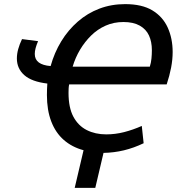

<svg xmlns="http://www.w3.org/2000/svg" viewBox="-20 -728 867 933"><path d="M343 185 386 2Q330 -13 290 -48Q250 -83 229 -138Q208 -193 208 -266Q208 -281 208.5 -295Q209 -309 210 -322Q134 -331 98 -363Q62 -395 62 -444Q62 -466 68.5 -489.5Q75 -513 87 -538L165 -528Q157 -509 153 -494Q149 -479 149 -466Q149 -439 168.5 -424.5Q188 -410 226 -407Q244 -472 277.5 -527Q311 -582 358 -623Q405 -664 463 -686Q521 -708 588 -708Q670 -708 720.5 -677.5Q771 -647 795 -594Q819 -541 819 -475Q819 -439 811.5 -399.5Q804 -360 790 -318H316Q314 -308 313.5 -297.5Q313 -287 313 -277Q313 -205 336.5 -161Q360 -117 401.5 -96Q443 -75 496 -75Q540 -75 583 -86Q626 -97 669 -116L678 -32Q630 -9 582 2.5Q534 14 483 15L443 185ZM333 -404H708Q714 -423 716 -443.5Q718 -464 718 -484Q718 -525 704 -555.5Q690 -586 659 -603.5Q628 -621 580 -621Q533 -621 493.5 -603.5Q454 -586 423 -555.5Q392 -525 369 -486.5Q346 -448 333 -404Z"/></svg>

Font: Ubuntu Sans Medium
Style: Italic
Weight: 500
Italic angle: -13.5°
Designer: Dalton Maag Ltd
Foundry: Dalton Maag Ltd
Version: Version 1.006